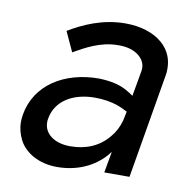

<svg xmlns="http://www.w3.org/2000/svg" viewBox="-61 -530 593 600"><g transform="rotate(10 235.5 -230.5)"><path d="M142 -352C177 -372 224 -399 279 -399C281 -399 282 -399 284 -399C337 -399 366 -370 366 -342C366 -338 366 -334 365 -330L351 -251C344 -256 336 -261 327 -266C304 -279 274 -285 239 -286C129 -286 40 -230 24 -133C23 -125 22 -118 22 -110C22 -91 27 -72 36 -54C55 -17 100 9 157 9C220 9 273 -15 309 -56C312 -60 315 -64 318 -67L306 0H386L442 -330C444 -339 444 -347 444 -354C444 -379 436 -409 408 -433C380 -457 339 -470 291 -470C218 -470 158 -442 113 -415ZM104 -135C114 -194 169 -225 237 -225C264 -225 288 -221 309 -214C320 -210 331 -205 342 -199L336 -170C330 -149 321 -131 308 -116C279 -80 237 -62 188 -62C187 -62 185 -62 183 -62C135 -63 103 -88 103 -123C103 -127 103 -131 104 -135Z"/></g></svg>

Font: Jost
Style: Italic
Weight: 400
Italic angle: -5°
Version: Version 3.710